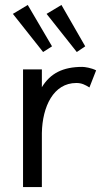

<svg xmlns="http://www.w3.org/2000/svg" viewBox="-20 -755 415 775"><path d="M168 -699 290 -545 324 -568 228 -735ZM32 -699 154 -545 190 -568 92 -735ZM368 -471C349 -481 322 -485 312 -485C234 -485 183 -459 149 -403V-475H73V0H149V-218C151 -325 196 -420 288 -420C310 -420 323 -413 341 -402Z"/></svg>

Font: Mint Spirit
Style: Regular
Weight: 400
Designer: HARENDAL Hirwen
Foundry: Arkandis Digital Foundry.
Version: Version 1.004;FFEdit